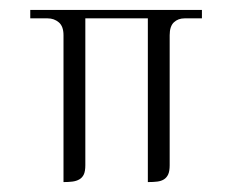

<svg xmlns="http://www.w3.org/2000/svg" viewBox="-20 -361 468 387"><path d="M41 -341H387V-324H352Q339 -324 330.5 -316Q322 -308 322 -290V-28Q322 -16 319 -9.5Q316 -3 310.5 0.5Q305 4 297 5Q289 6 278 6V-324H152V-28Q152 -16 149 -9.5Q146 -3 140 0.5Q134 4 126 5Q118 6 108 6Q108 -34 108 -70Q108 -106 108 -142Q108 -178 108 -214.5Q108 -251 108 -290Q108 -308 98.5 -316Q89 -324 76 -324H41Z"/></svg>

Font: Genos Light
Style: Regular
Weight: 300
Designer: Robert E. Leuschke
Foundry: Robert E. Leuschke
Version: Version 1.010